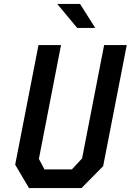

<svg xmlns="http://www.w3.org/2000/svg" viewBox="-20 -960 667 980"><path d="M128 0H396L506.5 -112L627 -730H511.5L399 -151.5L347 -95.5H207L178.5 -149L291.5 -730H176.5L57.5 -119.5ZM272 -940 374 -817.5H466L388.5 -940Z"/></svg>

Font: Monaspace Krypton Medium
Style: Italic
Weight: 500
Italic angle: -11°
Designer: Riley Cran & the Lettermatic Team
Foundry: Lettermatic
Version: Version 1.101 (Monaspace Krypton)